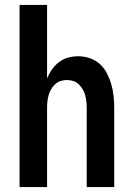

<svg xmlns="http://www.w3.org/2000/svg" viewBox="-20 -755 540 775"><path d="M59 0V-735H170V-438Q178 -458 190 -475Q202 -492 218.5 -504.5Q235 -517 255 -522.5Q275 -528 296 -528Q320 -528 343 -520Q366 -512 383.5 -496Q401 -480 412 -458.5Q423 -437 429.5 -414Q436 -391 438.5 -367.5Q441 -344 441 -320V0H330V-320Q330 -333 328.5 -346Q327 -359 323.5 -371.5Q320 -384 313.5 -395Q307 -406 297.5 -415Q288 -424 275.5 -428Q263 -432 250 -432Q237 -432 224.5 -428Q212 -424 202.5 -415Q193 -406 186.5 -395Q180 -384 176.5 -371.5Q173 -359 171.5 -346Q170 -333 170 -320V0Z"/></svg>

Font: Iosevka Julsh Curly
Style: Bold
Weight: 700
Designer: Belleve Invis
Foundry: Belleve Invis
Version: Version 15.0.2; ttfautohint (v1.8.4)